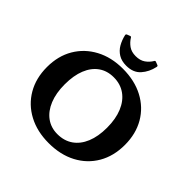

<svg xmlns="http://www.w3.org/2000/svg" viewBox="-239 -1186 1414 1414"><g transform="rotate(45 467.5 -479.0)"><path d="M466.3 12.7Q346.1 12.7 254.7 -35.9Q163.3 -84.5 112.4 -171.9Q61.5 -259.3 61.5 -374.9Q61.5 -490.4 112.6 -577.2Q163.7 -664 255 -712.8Q346.4 -761.7 466.3 -761.7Q588.4 -761.7 680.1 -713.3Q771.9 -664.8 822.7 -577.6Q873.4 -490.3 873.4 -375.1Q873.4 -258.8 822.6 -171.5Q771.7 -84.2 680.3 -35.8Q588.9 12.7 466.3 12.7ZM465 -79.4Q535.5 -79.4 586 -114.6Q636.6 -149.8 663.7 -215.3Q690.8 -280.9 690.8 -371.6Q690.8 -463.4 663.1 -530Q635.4 -596.7 584.4 -633.1Q533.4 -669.6 462.9 -669.6Q395 -669.6 345.8 -634.6Q296.6 -599.6 270.4 -534.4Q244.1 -469.2 244.1 -377.3Q244.1 -286.3 271.2 -219.5Q298.2 -152.8 348 -116.1Q397.9 -79.4 465 -79.4ZM467.1 -794.2Q419 -794.2 385.5 -814.7Q352 -835.2 331.9 -870.1Q311.9 -905 302.3 -947.2Q300.3 -956.9 309.3 -960.8L332.7 -969.9Q341.2 -973.4 345.8 -965Q364.6 -934.4 393.7 -913.8Q422.9 -893.2 467.1 -893.2Q511.9 -893.2 541.5 -913.8Q571 -934.4 588.8 -964.9Q592.8 -973.4 602.4 -969.4L625.9 -960.3Q634.5 -957.8 632.5 -946.8Q618.9 -882.9 579.2 -838.5Q539.6 -794.2 467.1 -794.2Z"/></g></svg>

Font: Hahmlet
Style: Regular
Weight: 400
Designer: Minjoo Ham & Mark Frömberg
Foundry: hypertype
Version: Version 1.002